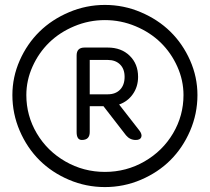

<svg xmlns="http://www.w3.org/2000/svg" viewBox="-20 -741 844 772"><path d="M773.9 -358.9Q773.9 -283.7 744.4 -215.1Q714.8 -146.5 665 -96.9Q615.2 -47.4 546.4 -18.1Q477.5 11.2 401.9 11.2Q326.2 11.2 257.3 -18.1Q188.5 -47.4 138.7 -96.9Q88.9 -146.5 59.3 -215.1Q29.8 -283.7 29.8 -358.9Q29.8 -431.2 59.3 -498Q88.9 -564.9 138.7 -613.8Q188.5 -662.6 257.6 -691.9Q326.7 -721.2 401.9 -721.2Q477.1 -721.2 546.1 -691.9Q615.2 -662.6 665 -613.8Q714.8 -564.9 744.4 -498Q773.9 -431.2 773.9 -358.9ZM717.8 -358.9Q717.8 -418 692.9 -473.4Q668 -528.8 626 -569.8Q584 -610.8 525.1 -635.5Q466.3 -660.2 401.9 -660.2Q337.4 -660.2 278.6 -635.5Q219.7 -610.8 177.7 -569.8Q135.7 -528.8 110.8 -473.4Q85.9 -418 85.9 -358.9Q85.9 -275.9 127.9 -204.8Q169.9 -133.8 242.9 -91.8Q315.9 -49.8 401.9 -49.8Q487.8 -49.8 560.8 -91.8Q633.8 -133.8 675.8 -204.8Q717.8 -275.9 717.8 -358.9ZM525.9 -178.2Q502.4 -178.2 486.8 -196.8L396 -314H340.8V-210Q340.8 -178.2 309.1 -178.2Q288.1 -178.2 288.1 -210V-518.1Q288.1 -549.8 319.8 -549.8H413.1Q467.8 -549.8 501.5 -516.8Q535.2 -483.9 535.2 -432.1Q535.2 -392.6 514.4 -362.8Q493.7 -333 459 -320.8L540 -216.8Q552.2 -201.2 548.1 -189.7Q543.9 -178.2 525.9 -178.2ZM340.8 -361.8H413.1Q444.8 -361.8 462.9 -380.6Q481 -399.4 481 -432.1Q481 -463.9 462.6 -481.9Q444.3 -500 413.1 -500H340.8Z"/></svg>

Font: Arcon Rounded-
Style: Regular
Weight: 400
Designer: M. Zarth
Foundry: martin zarth - visuelle & digitale kommunikation
Version: Version 1.110;PS 001.110;hotconv 1.0.70;makeotf.lib2.5.58329